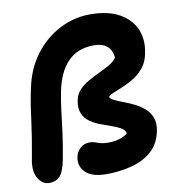

<svg xmlns="http://www.w3.org/2000/svg" viewBox="-85 -837 858 931"><g transform="rotate(-10 343.5 -371.5)"><path d="M365 17Q295 17 263 -13.5Q231 -44 240 -90Q245 -114 263.5 -131.5Q282 -149 311 -149Q321 -149 330 -146.5Q339 -144 348.5 -140.5Q358 -137 370.5 -134.5Q383 -132 402 -132Q432 -132 456.5 -140Q481 -148 496 -161Q492 -178 474 -188.5Q456 -199 429.5 -208Q403 -217 375.5 -227.5Q348 -238 325.5 -254Q303 -270 292 -296Q281 -322 289 -360Q295 -390 314 -410Q333 -430 359.5 -445Q386 -460 413.5 -473Q441 -486 465 -499.5Q489 -513 503 -532Q500 -569 477 -589Q454 -609 412 -609Q332 -609 283.5 -559.5Q235 -510 216 -413Q207 -366 201.5 -320Q196 -274 189 -218.5Q182 -163 168 -89Q156 -30 136.5 -9.5Q117 11 85 11Q51 11 29.5 -24.5Q8 -60 22 -125Q32 -180 38.5 -220.5Q45 -261 49.5 -296.5Q54 -332 59.5 -369Q65 -406 75 -453Q94 -549 145.5 -617.5Q197 -686 269 -723Q341 -760 420 -760Q508 -760 564 -728.5Q620 -697 642 -644.5Q664 -592 650 -527Q643 -488 622 -461Q601 -434 573.5 -416.5Q546 -399 519 -387.5Q492 -376 470.5 -367.5Q449 -359 441 -350Q445 -340 463 -331Q481 -322 507 -312.5Q533 -303 559 -290Q585 -277 606.5 -258.5Q628 -240 638.5 -212Q649 -184 641 -145Q628 -83 586.5 -47.5Q545 -12 486 2.5Q427 17 365 17Z"/></g></svg>

Font: Shantell Sans
Style: Bold Italic
Weight: 700
Italic angle: -11°
Designer: Stephen Nixon, Anya Danilova, Shantell Martin
Foundry: Arrow Type
Version: Version 1.011;[c5ecc13dd]